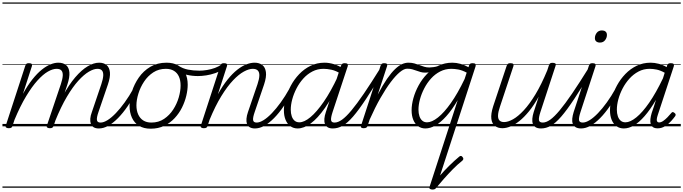

<svg xmlns="http://www.w3.org/2000/svg" viewBox="-20 -1030 5569 1565"><path d="M785 17Q759 17 743 7Q727 -3 720.5 -21Q714 -39 716 -63.5Q718 -88 729 -117L806 -344Q820 -386 821.5 -413.5Q823 -441 811.5 -455Q800 -469 774 -469Q744 -469 704 -445.5Q664 -422 618.5 -372Q573 -322 525 -241Q477 -160 430 -44H406Q446 -162 494 -251Q542 -340 593.5 -400Q645 -460 694.5 -489.5Q744 -519 788 -519Q826 -519 849 -499.5Q872 -480 876 -440.5Q880 -401 859 -340L783 -118Q767 -72 770 -51.5Q773 -31 799 -31Q809 -31 813.5 -23.5Q818 -16 816.5 -7Q815 2 807.5 9.5Q800 17 785 17ZM51 15Q39 15 31 10Q23 5 27 -6L186 -494Q190 -506 196 -510.5Q202 -515 215 -515Q232 -515 238 -509Q244 -503 240 -491L167 -265Q205 -334 244 -383Q283 -432 320.5 -462Q358 -492 392 -505.5Q426 -519 455 -519Q495 -519 518.5 -499.5Q542 -480 545.5 -440.5Q549 -401 529 -340L417 -4Q413 6 407 10.5Q401 15 386 15Q374 15 366 10Q358 5 362 -6L476 -344Q490 -386 491.5 -413.5Q493 -441 481 -455Q469 -469 441 -469Q410 -469 370.5 -446.5Q331 -424 286 -374.5Q241 -325 193 -245.5Q145 -166 98 -53L82 -4Q79 6 72.5 10.5Q66 15 51 15ZM0 490H964V500H0ZM0 -20H964V0H0ZM0 -505H964V-500H0ZM0 -1010H964V-1000H0Z M786 17Q775 17 770 9.5Q765 2 766.5 -7Q768 -16 776.5 -23.5Q785 -31 800 -31Q825 -31 857 -51Q889 -71 924.5 -108Q960 -145 996.5 -195.5Q1033 -246 1067 -307Q1072 -316 1081 -315Q1090 -314 1096 -307.5Q1102 -301 1097 -292Q1060 -222 1021 -165Q982 -108 942 -67.5Q902 -27 863 -5Q824 17 786 17ZM964 490V500ZM964 -20V0ZM964 -505V-500ZM964 -1010V-1000Z M1208 19Q1152 19 1113.5 -4.5Q1075 -28 1055.5 -70.5Q1036 -113 1036 -168Q1036 -222 1055 -283Q1074 -344 1111.5 -398Q1149 -452 1205.5 -485.5Q1262 -519 1338 -519Q1393 -519 1431.5 -497Q1470 -475 1490 -434.5Q1510 -394 1510 -340Q1510 -298 1498.5 -249.5Q1487 -201 1463.5 -153.5Q1440 -106 1403.5 -67Q1367 -28 1318.5 -4.5Q1270 19 1208 19ZM1214 -31Q1273 -31 1317.5 -61Q1362 -91 1392 -137.5Q1422 -184 1437 -236Q1452 -288 1452 -333Q1452 -375 1438.5 -405.5Q1425 -436 1398 -452.5Q1371 -469 1332 -469Q1274 -469 1229.5 -440Q1185 -411 1154.5 -365Q1124 -319 1108 -267Q1092 -215 1092 -171Q1092 -129 1106.5 -97Q1121 -65 1148 -48Q1175 -31 1214 -31ZM964 490H1565V500H964ZM964 -20H1565V0H964ZM964 -505H1565V-500H964ZM964 -1010H1565V-1000H964Z M1593 -410Q1548 -410 1503.5 -420Q1459 -430 1413 -460Q1406 -464 1406 -471.5Q1406 -479 1410 -486Q1414 -493 1421 -495.5Q1428 -498 1435 -494Q1470 -471 1512.5 -462.5Q1555 -454 1606 -454Q1634 -454 1667.5 -459.5Q1701 -465 1732.5 -476.5Q1764 -488 1785 -505Q1793 -512 1800 -509.5Q1807 -507 1810.5 -500Q1814 -493 1812.5 -484.5Q1811 -476 1803 -470Q1772 -447 1734.5 -434Q1697 -421 1660 -415.5Q1623 -410 1593 -410ZM1566 490V500ZM1566 -20V0ZM1566 -505V-500ZM1566 -1010V-1000Z M2058 17Q2032 17 2015.5 7Q1999 -3 1993 -20.5Q1987 -38 1989 -62.5Q1991 -87 2001 -116L2079 -344Q2093 -386 2094 -413.5Q2095 -441 2081.5 -455Q2068 -469 2040 -469Q2009 -469 1967.5 -446.5Q1926 -424 1879.5 -375Q1833 -326 1784 -246.5Q1735 -167 1688 -53L1672 -4Q1669 6 1662.5 10.5Q1656 15 1641 15Q1629 15 1621 10Q1613 5 1617 -6L1776 -494Q1780 -506 1786 -510.5Q1792 -515 1805 -515Q1822 -515 1828 -509Q1834 -503 1830 -491L1756 -262Q1796 -333 1835.5 -382Q1875 -431 1914 -461.5Q1953 -492 1988.5 -505.5Q2024 -519 2055 -519Q2093 -519 2117.5 -500.5Q2142 -482 2147.5 -442.5Q2153 -403 2132 -340L2056 -117Q2040 -71 2043 -51Q2046 -31 2072 -31Q2082 -31 2086 -23.5Q2090 -16 2088.5 -7Q2087 2 2079.5 9.5Q2072 17 2058 17ZM1565 490H2236V500H1565ZM1565 -20H2236V0H1565ZM1565 -505H2236V-500H1565ZM1565 -1010H2236V-1000H1565Z M2058 17Q2047 17 2042 9.5Q2037 2 2038.5 -7Q2040 -16 2048.5 -23.5Q2057 -31 2072 -31Q2097 -31 2129 -51Q2161 -71 2196.5 -108Q2232 -145 2268.5 -195.5Q2305 -246 2339 -307Q2344 -316 2353 -315Q2362 -314 2368 -307.5Q2374 -301 2369 -292Q2332 -222 2293 -165Q2254 -108 2214 -67.5Q2174 -27 2135 -5Q2096 17 2058 17ZM2236 490V500ZM2236 -20V0ZM2236 -505V-500ZM2236 -1010V-1000Z M2406 17Q2373 17 2347.5 -1Q2322 -19 2308 -52.5Q2294 -86 2294 -131Q2294 -175 2308.5 -227.5Q2323 -280 2350.5 -331.5Q2378 -383 2418.5 -425.5Q2459 -468 2511 -493.5Q2563 -519 2626 -519Q2662 -519 2702 -507Q2742 -495 2774 -472L2760 -428Q2717 -454 2682 -461.5Q2647 -469 2617 -469Q2568 -469 2526.5 -447.5Q2485 -426 2452.5 -390Q2420 -354 2397 -309.5Q2374 -265 2362 -220Q2350 -175 2350 -136Q2350 -106 2358 -82.5Q2366 -59 2381.5 -46Q2397 -33 2420 -33Q2460 -33 2510.5 -75Q2561 -117 2618.5 -200Q2676 -283 2734 -407L2752 -369Q2689 -236 2629 -150.5Q2569 -65 2513 -24Q2457 17 2406 17ZM2693 17Q2666 17 2650.5 7Q2635 -3 2628.5 -20.5Q2622 -38 2624 -62.5Q2626 -87 2636 -116L2759 -494Q2764 -506 2770.5 -510.5Q2777 -515 2790 -515Q2808 -515 2813 -508Q2818 -501 2814 -489L2691 -117Q2676 -71 2678.5 -51Q2681 -31 2706 -31Q2716 -31 2720.5 -23.5Q2725 -16 2723.5 -7Q2722 2 2714.5 9.5Q2707 17 2693 17ZM2236 490H2871V500H2236ZM2236 -20H2871V0H2236ZM2236 -505H2871V-500H2236ZM2236 -1010H2871V-1000H2236Z M2693 17Q2682 17 2677 9.5Q2672 2 2673.5 -7Q2675 -16 2683.5 -23.5Q2692 -31 2707 -31Q2735 -31 2768 -54.5Q2801 -78 2844.5 -130Q2888 -182 2946 -267Q3004 -352 3081 -476Q3087 -486 3096.5 -485Q3106 -484 3111.5 -476Q3117 -468 3111 -459Q3026 -318 2965 -225.5Q2904 -133 2858 -80Q2812 -27 2773 -5Q2734 17 2693 17ZM2871 490V500ZM2871 -20V0ZM2871 -505V-500ZM2871 -1010V-1000Z M2944 15Q2932 15 2925.5 10.5Q2919 6 2923 -6L3082 -494Q3086 -506 3092.5 -510.5Q3099 -515 3111 -515Q3128 -515 3133.5 -509Q3139 -503 3135 -491L3059 -259Q3100 -337 3134.5 -387Q3169 -437 3200 -466.5Q3231 -496 3257.5 -507.5Q3284 -519 3308 -519Q3321 -519 3325.5 -511.5Q3330 -504 3328 -494Q3326 -484 3318 -477Q3310 -470 3298 -470Q3273 -470 3239 -442Q3205 -414 3165 -361Q3125 -308 3081 -231Q3037 -154 2993 -55L2976 -4Q2973 6 2965.5 10.5Q2958 15 2944 15ZM2871 490H3275V500H2871ZM2871 -20H3275V0H2871ZM2871 -505H3275V-500H2871ZM2871 -1010H3275V-1000H2871Z M3446 -438Q3425 -438 3408 -443Q3391 -448 3374.5 -454Q3358 -460 3340.5 -465Q3323 -470 3300 -470Q3289 -470 3284.5 -477Q3280 -484 3281 -494.5Q3282 -505 3289.5 -512Q3297 -519 3309 -519Q3336 -519 3357.5 -513Q3379 -507 3398.5 -499.5Q3418 -492 3437.5 -486Q3457 -480 3480 -480Q3492 -480 3514 -483Q3536 -486 3548 -491Q3555 -494 3560 -490.5Q3565 -487 3567 -481Q3569 -475 3567 -469Q3565 -463 3557 -460Q3540 -454 3520 -449Q3500 -444 3480.5 -441Q3461 -438 3446 -438ZM3275 490V500ZM3275 -20V0ZM3275 -505V-500ZM3275 -1010V-1000Z M3532 505Q3525 514 3514 511.5Q3503 509 3497.5 499.5Q3492 490 3500 480Q3530 443 3566 401.5Q3602 360 3642.5 320Q3683 280 3724 246Q3731 240 3738 241Q3745 242 3751 251Q3758 259 3756.5 266.5Q3755 274 3748 280Q3711 309 3672 348.5Q3633 388 3597.5 428.5Q3562 469 3532 505ZM3447 17Q3414 17 3388.5 -1Q3363 -19 3349 -52.5Q3335 -86 3335 -131Q3335 -177 3349.5 -229.5Q3364 -282 3392 -333.5Q3420 -385 3460.5 -427Q3501 -469 3553 -494Q3605 -519 3667 -519Q3699 -519 3733.5 -509.5Q3768 -500 3799 -482L3803 -497Q3806 -507 3813 -511Q3820 -515 3833 -515Q3851 -515 3855.5 -507.5Q3860 -500 3856 -488L3536 496Q3532 506 3526 510.5Q3520 515 3505 515Q3493 515 3485 510Q3477 505 3481 494L3711 -214Q3664 -134 3618 -83Q3572 -32 3529.5 -7.5Q3487 17 3447 17ZM3391 -136Q3391 -106 3399 -82.5Q3407 -59 3422.5 -46Q3438 -33 3461 -33Q3500 -33 3550 -72.5Q3600 -112 3655.5 -190.5Q3711 -269 3767 -386L3784 -438Q3746 -458 3715.5 -463.5Q3685 -469 3659 -469Q3610 -469 3568 -447.5Q3526 -426 3493.5 -390Q3461 -354 3438 -309.5Q3415 -265 3403 -220Q3391 -175 3391 -136ZM3275 490H3898V500H3275ZM3275 -20H3898V0H3275ZM3275 -505H3898V-500H3275ZM3275 -1010H3898V-1000H3275Z M4075 15Q4039 15 4014.5 -3.5Q3990 -22 3985 -61.5Q3980 -101 4000 -164L4110 -494Q4114 -506 4120.5 -510.5Q4127 -515 4140 -515Q4157 -515 4163 -509Q4169 -503 4165 -491L4055 -160Q4041 -119 4039.5 -91Q4038 -63 4050.5 -49Q4063 -35 4089 -35Q4121 -35 4162 -58Q4203 -81 4249.5 -131Q4296 -181 4344.5 -261Q4393 -341 4441 -457L4454 -497Q4458 -509 4464 -513.5Q4470 -518 4484 -518Q4500 -518 4506.5 -512.5Q4513 -507 4509 -495L4385 -117Q4370 -71 4373 -51Q4376 -31 4404 -31Q4414 -31 4418 -23.5Q4422 -16 4420.5 -7Q4419 2 4411.5 9.5Q4404 17 4390 17Q4362 17 4346 7Q4330 -3 4323.5 -20.5Q4317 -38 4319 -62.5Q4321 -87 4330 -116L4371 -242Q4332 -172 4292 -123Q4252 -74 4213.5 -43.5Q4175 -13 4140 1Q4105 15 4075 15ZM3898 490H4569V500H3898ZM3898 -20H4569V0H3898ZM3898 -505H4569V-500H3898ZM3898 -1010H4569V-1000H3898Z M4390 17Q4379 17 4374 9.5Q4369 2 4370.5 -7Q4372 -16 4380.5 -23.5Q4389 -31 4404 -31Q4432 -31 4465 -54.5Q4498 -78 4541.5 -130Q4585 -182 4643 -267Q4701 -352 4778 -476Q4784 -486 4793.5 -485Q4803 -484 4808.5 -476Q4814 -468 4808 -459Q4723 -318 4662 -225.5Q4601 -133 4555 -80Q4509 -27 4470 -5Q4431 17 4390 17ZM4568 490V500ZM4568 -20V0ZM4568 -505V-500ZM4568 -1010V-1000Z M4717 17Q4689 17 4672.5 7Q4656 -3 4649 -21Q4642 -39 4644.5 -63.5Q4647 -88 4656 -117L4780 -494Q4784 -506 4790 -510.5Q4796 -515 4809 -515Q4826 -515 4832 -508.5Q4838 -502 4834 -491L4712 -118Q4697 -72 4699.5 -51.5Q4702 -31 4730 -31Q4741 -31 4745.5 -23.5Q4750 -16 4748 -7Q4746 2 4738.5 9.5Q4731 17 4717 17ZM4870 -683Q4852 -683 4840.5 -692Q4829 -701 4829 -719Q4829 -743 4844 -762.5Q4859 -782 4887 -782Q4904 -782 4915.5 -773Q4927 -764 4927 -745Q4927 -722 4912 -702.5Q4897 -683 4870 -683ZM4569 490H4894V500H4569ZM4569 -20H4894V0H4569ZM4569 -505H4894V-500H4569ZM4569 -1010H4894V-1000H4569Z M4716 17Q4705 17 4700 9.5Q4695 2 4696.5 -7Q4698 -16 4706.5 -23.5Q4715 -31 4730 -31Q4755 -31 4787 -51Q4819 -71 4854.5 -108Q4890 -145 4926.5 -195.5Q4963 -246 4997 -307Q5002 -316 5011 -315Q5020 -314 5026 -307.5Q5032 -301 5027 -292Q4990 -222 4951 -165Q4912 -108 4872 -67.5Q4832 -27 4793 -5Q4754 17 4716 17ZM4894 490V500ZM4894 -20V0ZM4894 -505V-500ZM4894 -1010V-1000Z M5065 17Q5031 17 5005.5 -1Q4980 -19 4966 -52.5Q4952 -86 4952 -131Q4952 -177 4966.5 -229.5Q4981 -282 5009 -333.5Q5037 -385 5077.5 -427Q5118 -469 5169.5 -494Q5221 -519 5284 -519Q5315 -519 5349.5 -510Q5384 -501 5414 -483L5418 -498Q5422 -508 5429 -511.5Q5436 -515 5448 -515Q5466 -515 5471 -508Q5476 -501 5472 -489L5342 -94Q5335 -73 5333.5 -59.5Q5332 -46 5337 -39Q5342 -32 5352 -32Q5368 -32 5385.5 -44Q5403 -56 5420 -73.5Q5437 -91 5451 -108Q5457 -116 5462.5 -116.5Q5468 -117 5476 -111Q5486 -104 5487 -97.5Q5488 -91 5484 -84Q5472 -67 5450.5 -43Q5429 -19 5401 -1.5Q5373 16 5341 16Q5316 16 5302.5 6.5Q5289 -3 5284 -20Q5279 -37 5281.5 -60Q5284 -83 5292 -109Q5301 -135 5310 -162Q5319 -189 5327 -216Q5280 -136 5234.5 -84Q5189 -32 5147 -7.5Q5105 17 5065 17ZM5008 -136Q5008 -106 5016 -82.5Q5024 -59 5039.5 -46Q5055 -33 5078 -33Q5117 -33 5167 -73.5Q5217 -114 5272 -193.5Q5327 -273 5384 -392L5398 -437Q5362 -457 5332 -463Q5302 -469 5275 -469Q5226 -469 5184.5 -447Q5143 -425 5110.5 -389Q5078 -353 5055 -309Q5032 -265 5020 -220Q5008 -175 5008 -136ZM4894 490H5529V500H4894ZM4894 -20H5529V0H4894ZM4894 -505H5529V-500H4894ZM4894 -1010H5529V-1000H4894Z"/></svg>

Font: Playwrite NZ Guides
Style: Regular
Weight: 400
Designer: Veronika Burian, José Scaglione
Foundry: TypeTogether
Version: Version 1.003